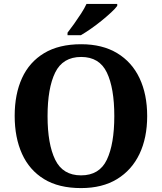

<svg xmlns="http://www.w3.org/2000/svg" viewBox="-20 -951 827 981"><path d="M394.1 10Q280 10 205 -36Q130 -82 92.5 -165Q55 -248 55 -359Q55 -470 92.5 -552Q130 -634 205.6 -679.5Q281.1 -725 394.7 -725Q503 -725 578.5 -679.5Q654 -634 693 -551.5Q732 -469 732 -358Q732 -247 692.7 -164.5Q653.4 -82 578.1 -36Q502.8 10 394.1 10ZM394.1 -55Q488 -55 526 -135.1Q564 -215.2 564 -358Q564 -501 525.9 -580.5Q487.8 -660 394.8 -660Q301 -660 262 -580.5Q223 -501 223 -357.5Q223 -215 262 -135Q301 -55 394.1 -55ZM325 -784Q340 -803 358.5 -829Q377 -855 394.5 -882Q412 -909 422 -931H579V-921Q570 -908 548.5 -888Q527 -868 500 -846Q473 -824 445 -804.5Q417 -785 393 -771H325Z"/></svg>

Font: Noto Serif Test
Style: Regular
Weight: 400
Version: Version 1.000